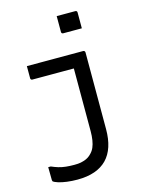

<svg xmlns="http://www.w3.org/2000/svg" viewBox="-140 -860 881 1145"><g transform="rotate(-15 300.0 -287.0)"><path d="M424 -532Q427 -532 429.5 -530.5Q432 -529 433.5 -526.5Q435 -524 435 -521Q435 -472 435 -426.5Q435 -381 435 -336Q435 -291 435 -245Q435 -199 435 -150Q435 -101 435 -47Q435 14 420 60Q405 106 375 137Q345 168 299.5 184Q254 200 193 200Q159 200 128.5 196Q98 192 76 185Q54 178 46 171Q46 169 45 167Q44 165 44 163Q44 143 43.5 123Q43 103 43 83H59Q79 92 100.5 98.5Q122 105 146 107.5Q170 110 197 110Q233 110 260 101Q287 92 305 72Q319 58 327 39.5Q335 21 339 -4Q343 -29 343 -58Q343 -112 343 -159.5Q343 -207 343 -252Q343 -297 343 -344Q343 -391 343 -446H331Q301 -446 270.5 -446Q240 -446 209 -446Q178 -446 148 -446Q118 -446 87 -446Q82 -446 79 -449Q76 -452 76 -457Q76 -476 76 -494.5Q76 -513 76 -532Q119 -532 162.5 -532Q206 -532 249.5 -532Q293 -532 337 -532Q381 -532 424 -532ZM325 -774Q339 -774 353.5 -774Q368 -774 382.5 -774Q397 -774 411.5 -774Q426 -774 440 -774Q445 -774 448 -771Q451 -768 451 -763V-665Q437 -665 422.5 -665Q408 -665 393.5 -665Q379 -665 364.5 -665Q350 -665 336 -665Q331 -665 328 -668Q325 -671 325 -676Z"/></g></svg>

Font: RecMonoLinear Nerd Font Mono
Style: Regular
Weight: 400
Monospace: yes
Version: Version 1.085; ttfautohint (v1.8.4.7-5d5b);Nerd Fonts 3.2.1